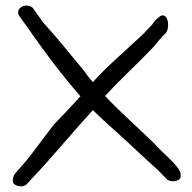

<svg xmlns="http://www.w3.org/2000/svg" viewBox="-20 -672 678 678"><path d="M25 -32C25 -22 39 -14 53 -14C62 -14 69 -17 73 -20L96 -45C161 -113 236 -205 308 -283C333 -259 359 -234 386 -211C438 -164 494 -110 536 -73C547 -62 559 -50 569 -39C576 -34 582 -32 590 -32C604 -32 618 -38 618 -48C618 -56 619 -63 611 -75C586 -109 558 -128 523 -167C473 -216 407 -274 354 -330L351 -333C407 -394 471 -452 523 -507C538 -526 551 -542 566 -556C575 -565 578 -602 564 -614C557 -620 548 -618 542 -612C537 -609 530 -602 524 -595L517 -585C504 -572 491 -556 474 -541C421 -491 360 -440 308 -382C296 -395 285 -410 275 -424C219 -491 192 -527 132 -593L95 -645C71 -665 28 -641 50 -613L87 -561C144 -480 192 -415 264 -332L255 -323V-322C228 -292 200 -263 171 -233C129 -180 91 -123 54 -83L30 -55C29 -54 25 -40 25 -32Z"/></svg>

Font: Stray Cat
Style: BdExt
Weight: 700
Version: Version 1.0